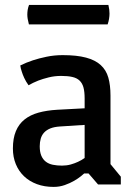

<svg xmlns="http://www.w3.org/2000/svg" viewBox="-20 -732 524 762"><path d="M31.2 -142.6Q31.2 -183.1 43 -211.4Q54.7 -239.7 77.4 -257.8Q100.1 -275.9 132.6 -284.9Q165 -293.9 207 -296.4L315.9 -302.2V-341.3Q315.9 -367.7 311.3 -384.8Q306.6 -401.9 295.9 -412.1Q285.2 -422.4 267.3 -426.5Q249.5 -430.7 223.1 -430.7Q196.8 -430.7 173.1 -424.8Q149.4 -418.9 131.8 -412.1Q110.8 -403.8 93.3 -393.6Q82.5 -408.7 76.2 -422.6Q69.8 -436.5 66.4 -447.8Q62 -460.4 60.5 -472.2Q84 -483.9 110.8 -492.7Q134.3 -500.5 164.8 -506.8Q195.3 -513.2 229 -513.2Q284.7 -513.2 321.3 -503.4Q357.9 -493.7 379.6 -473.9Q401.4 -454.1 409.9 -424.1Q418.5 -394 418.5 -353V-80.6L459.5 -30.8V0H369.1L331.5 -43.5H314Q311.5 -41 301 -32.5Q290.5 -23.9 274.2 -14.4Q257.8 -4.9 237.1 2.4Q216.3 9.8 192.9 9.8Q156.2 9.8 126.5 -1.2Q96.7 -12.2 75.4 -32.5Q54.2 -52.7 42.7 -80.8Q31.2 -108.9 31.2 -142.6ZM137.7 -151.4Q137.7 -128.9 144 -114Q150.4 -99.1 161.9 -90.3Q173.3 -81.5 189.7 -78.1Q206.1 -74.7 226.1 -74.7Q244.6 -74.7 261 -79.3Q277.3 -84 289.6 -89.8Q303.7 -96.2 315.9 -105V-236.3L217.8 -230Q194.8 -228.5 179.4 -222.2Q164.1 -215.8 154.8 -205.6Q145.5 -195.3 141.6 -181.4Q137.7 -167.5 137.7 -151.4ZM94.7 -635.3Q88.4 -658.7 88.4 -673.8Q88.4 -682.6 89.8 -692.4Q91.3 -702.1 95.2 -712.4H410.2Q412.6 -702.6 413.6 -693.8Q414.6 -685.1 414.6 -678.2Q414.6 -668.5 412.8 -657.5Q411.1 -646.5 407.2 -635.3H94.7Z"/></svg>

Font: Basic
Style: Regular
Weight: 400
Designer: Magnus Gaarde
Foundry: Magnus Gaarde
Version: Version 1.003; ttfautohint (v1.1) -l 6 -r 16 -G 0 -x 16 -D l